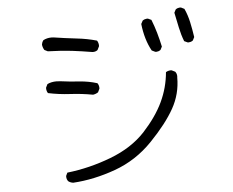

<svg xmlns="http://www.w3.org/2000/svg" viewBox="-54 -804 1108 914"><g transform="rotate(-5 500.0 -346.5)"><path d="M859.9 -571.8Q861.8 -571.3 865.7 -571.3Q869.6 -571.3 875.2 -573Q880.9 -574.7 885.7 -578.6L893.6 -594.2Q888.2 -630.9 880.6 -666Q873 -701.2 858.9 -731.9L843.3 -739.7Q841.3 -740.2 837.4 -740.2Q833.5 -740.2 827.9 -738.5Q822.3 -736.8 817.4 -732.9L809.6 -717.8L824.7 -645.5Q832 -610.4 844.2 -579.1ZM407.2 -565.4Q420.9 -565.4 429.7 -572.8L438 -589.4Q438.5 -591.3 438.5 -592.8Q438.5 -606.9 431.2 -617.7Q384.8 -630.9 335 -636.2Q275.9 -643.1 232.9 -649.9Q224.1 -651.4 215.8 -651.4Q194.8 -651.4 177.2 -642.1Q172.4 -635.7 170.7 -630.4Q168.9 -625 168.5 -621.1Q170.4 -606.4 177.7 -595.2L193.4 -587.4Q260.3 -585.4 307.9 -579.6Q355.5 -573.7 402.3 -565.9Q404.8 -565.4 407.2 -565.4ZM702.6 -540.5Q704.6 -540 708.5 -540Q712.4 -540 718 -541.7Q723.6 -543.5 728.5 -547.4L736.3 -562.5Q729 -596.2 719.7 -628.9Q710.4 -661.6 697.8 -693.4L682.1 -700.7Q680.2 -701.2 677.7 -701.2Q675.3 -701.2 671.4 -700.2Q663.1 -699.2 656.2 -693.8L647.9 -678.2Q656.2 -603 686.5 -548.3ZM422.9 -391.6Q422.9 -405.3 415.5 -415.5Q375 -428.2 331.5 -431.2Q285.2 -434.1 242.7 -439.9Q231.4 -441.4 222.7 -441.4Q196.8 -441.4 178.2 -432.1L170.4 -416.5Q169.9 -414.6 169.9 -413.1Q169.9 -399.4 176.8 -389.2Q227.5 -378.4 282.5 -375.5Q337.4 -372.6 390.1 -362.8Q403.8 -364.7 414.6 -372.1L422.4 -388.2Q422.9 -390.1 422.9 -391.6ZM796.4 -409.2V-409.7Q796.9 -412.6 796.9 -415.3Q796.9 -418 796.4 -421.9Q794.9 -430.7 789.6 -437.5L772.9 -445.8Q771 -446.3 769.5 -446.3Q755.9 -446.3 745.1 -439.5Q738.8 -366.2 707.3 -299.3Q675.8 -232.4 612.8 -163.6Q548.8 -94.7 445.8 -55.4Q342.8 -16.1 235.8 -3.9L229 10.3Q228.5 12.2 228.5 13.7Q228.5 27.8 236.3 37.1Q245.6 44.4 259.3 46.4Q358.9 40.5 461.9 3.4Q564.9 -33.7 642.8 -114.5Q720.7 -195.3 758.8 -263.7Q796.4 -331.1 796.4 -409.2Z"/></g></svg>

Font: NaikaiFont
Style: Light
Weight: 300
Version: Version 1.89